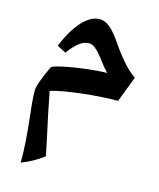

<svg xmlns="http://www.w3.org/2000/svg" viewBox="-123 -517 836 1009"><g transform="rotate(15 295.5 -12.0)"><path d="M86.9 405.8Q86.9 339.4 82.8 283.9Q78.6 228.5 73.5 181.9Q68.4 135.3 64.2 95.5Q60.1 55.7 60.1 20Q60.1 2.9 73.5 -34.4Q86.9 -71.8 109.9 -119.1Q113.8 -126.5 169.9 -138.7Q226.1 -150.9 292.5 -158.7Q358.9 -166.5 403.8 -167Q383.3 -188 366.7 -210.4Q350.1 -232.9 334.7 -251.2Q319.3 -269.5 304.2 -281.2Q289.1 -293 272 -293Q244.6 -293 218.8 -272.9Q192.9 -252.9 164.1 -212.9L116.2 -237.8Q151.4 -327.1 199 -378.7Q246.6 -430.2 293.9 -430.2Q321.8 -430.2 348.6 -408.4Q375.5 -386.7 409.2 -337.9Q448.7 -280.3 482.2 -242.2Q515.6 -204.1 550.8 -180.2L497.1 -40Q407.2 -40 300.8 -27.6Q194.3 -15.1 136.2 2Q152.8 91.3 189.5 259.3L206.1 339.8Q147 383.3 86.9 405.8Z"/></g></svg>

Font: Droid Arabic Naskh
Style: Bold
Weight: 700
Designer: Pascal Zoghbi
Foundry: Ascender Corporation
Version: Version 1.00